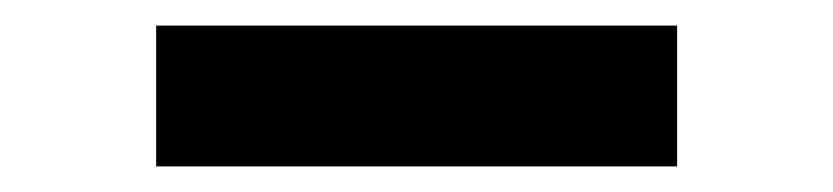

<svg xmlns="http://www.w3.org/2000/svg" viewBox="-20 -130 651 150"><path d="M102 -110H509V0H102Z"/></svg>

Font: Reem Kufi SemiBold
Style: Regular
Weight: 600
Designer: Khaled Hosny
Version: Version 1.001